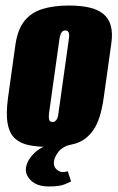

<svg xmlns="http://www.w3.org/2000/svg" viewBox="-20 -523 426 694"><path d="M157 8Q117 8 86 2Q55 -4 35 -21.5Q15 -39 8 -74.5Q1 -110 9 -170L36 -363Q44 -417 68.5 -447.5Q93 -478 133.5 -490.5Q174 -503 229 -503Q271 -503 302 -496Q333 -489 353 -473Q373 -457 380.5 -430Q388 -403 382 -363L355 -171Q344 -91 317.5 -53Q291 -15 250.5 -3.5Q210 8 157 8ZM170 -82Q175 -82 179 -84.5Q183 -87 186.5 -94Q190 -101 191 -112L229 -383Q231 -395 229.5 -401.5Q228 -408 224.5 -410.5Q221 -413 216 -413Q211 -413 207 -410.5Q203 -408 200 -401.5Q197 -395 195 -383L157 -112Q156 -101 157 -94Q158 -87 161.5 -84.5Q165 -82 170 -82ZM157 151Q114 151 92 129.5Q70 108 74 83Q78 55 106 28.5Q134 2 176 -2L234 0Q206 7 191.5 25.5Q177 44 175 61Q173 79 184 89Q195 99 207 99Q214 99 218.5 97.5Q223 96 225 96L237 133Q231 136 213 143.5Q195 151 157 151Z"/></svg>

Font: Alumni Sans Black
Style: Italic
Weight: 900
Italic angle: -8°
Version: Version 1.016